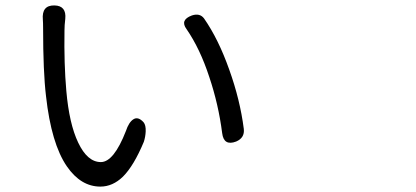

<svg xmlns="http://www.w3.org/2000/svg" viewBox="-20 -693 1540 711"><path d="M351.6 -2Q279.3 -2 227.5 -77.1Q169.9 -161.1 150.4 -336.9Q139.6 -426.8 139.6 -589.8Q139.6 -608.4 138.7 -620.1Q133.8 -673.8 181.6 -672.9Q226.6 -671.9 221.7 -623Q218.8 -599.6 218.8 -580.1Q216.8 -456.1 225.6 -356.4Q236.3 -234.4 269.5 -165Q303.7 -92.8 353.5 -92.8Q401.4 -92.8 446.3 -208Q457 -240.2 473.6 -251Q491.2 -262.7 511.7 -240.2Q520.5 -229.5 519.5 -206.1Q518.6 -186.5 512.7 -168Q475.6 -79.1 435.5 -39.1Q397.5 -2 351.6 -2ZM802.7 -200.2Q789.1 -306.6 754.9 -408.2Q720.7 -512.7 670.9 -585Q645.5 -619.1 690.4 -635.7Q719.7 -645.5 735.4 -625Q789.1 -547.9 829.1 -434.6Q869.1 -323.2 882.8 -215.8Q886.7 -182.6 854.5 -168.9Q808.6 -151.4 802.7 -200.2Z"/></svg>

Font: Bpmf GenSen Rounded R
Style: R
Weight: 400
Foundry: But Ko
Version: Version 1.320